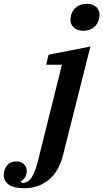

<svg xmlns="http://www.w3.org/2000/svg" viewBox="-193 -779 544 1011"><path d="M-65 212Q-121 212 -147 193Q-173 174 -173 142Q-173 114 -156 92.5Q-139 71 -107 71Q-82 71 -67 85.5Q-52 100 -52 123Q-52 137 -59.5 151.5Q-67 166 -84 176L-77 185Q-44 183 -26.5 155.5Q-9 128 5 76L133 -438H50L63 -491L283 -534L139 37Q117 125 63 168.5Q9 212 -65 212ZM245 -617Q213 -617 195.5 -634Q178 -651 178 -674Q178 -686 181 -698Q188 -726 210 -742.5Q232 -759 264 -759Q296 -759 313.5 -742Q331 -725 331 -702Q331 -690 328 -678Q321 -650 299 -633.5Q277 -617 245 -617Z"/></svg>

Font: IBM Plex Serif SemiBold
Style: Italic
Weight: 600
Italic angle: -14°
Designer: Mike Abbink, Paul van der Laan, Pieter van Rosmalen
Foundry: Bold Monday
Version: Version 2.5